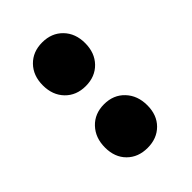

<svg xmlns="http://www.w3.org/2000/svg" viewBox="-19 -747 404 404"><g transform="rotate(45 182.5 -545.0)"><path d="M23 -545Q23 -573 41 -590.5Q59 -608 88 -608Q117 -608 135 -590.5Q153 -573 153 -545Q153 -517 135 -499.5Q117 -482 88 -482Q59 -482 41 -499.5Q23 -517 23 -545ZM207 -545Q207 -573 225.5 -590.5Q244 -608 273 -608Q302 -608 319.5 -590.5Q337 -573 337 -545Q337 -517 319.5 -499.5Q302 -482 273 -482Q244 -482 225.5 -499.5Q207 -517 207 -545Z"/></g></svg>

Font: Ysabeau Infant
Style: Bold
Weight: 700
Designer: Christian Thalmann (Catharsis Fonts)
Version: Version 0.003